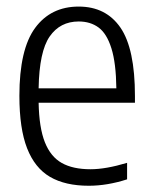

<svg xmlns="http://www.w3.org/2000/svg" viewBox="-20 -570 476 599"><path d="M401 -249.5H100.5Q102 -171.5 120 -126.2Q138 -81 172.8 -61.5Q207.5 -42 262.5 -42Q310 -42 376.5 -62V-10.5Q314.5 9.5 257 9.5Q183.5 9.5 136 -18.2Q88.5 -46 64.5 -107.5Q40.5 -169 40.5 -271Q40.5 -416 89.5 -482.8Q138.5 -549.5 225.5 -549.5Q310.5 -549.5 355.8 -483.8Q401 -418 401 -270.5ZM100.5 -294.5H343Q342 -373.5 327.5 -419.5Q313 -465.5 287.5 -484.2Q262 -503 225.5 -503Q167.5 -503 135 -456.2Q102.5 -409.5 100.5 -294.5Z"/></svg>

Font: Encode Sans Condensed Light
Style: Regular
Weight: 300
Width: 3
Designer: Multiple Designers
Foundry: Impallari Type
Version: Version 2.000